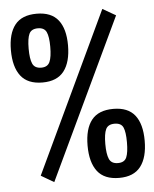

<svg xmlns="http://www.w3.org/2000/svg" viewBox="-51 -744 632 787"><g transform="rotate(-5 265.0 -351.0)"><path d="M408 -285Q468 -285 496.5 -249Q525 -213 525 -144Q525 -75 496.5 -38Q468 -1 408 -1Q347 -1 318.5 -38Q290 -75 290 -144Q290 -213 318.5 -249Q347 -285 408 -285ZM399 -697 453 -666 141 -7 88 -38ZM363 -144Q363 -103 372 -82.5Q381 -62 408 -62Q435 -62 443.5 -82Q452 -102 452 -144Q452 -186 443.5 -205Q435 -224 408 -224Q381 -224 372 -205Q363 -186 363 -144ZM129 -701Q189 -701 217.5 -665Q246 -629 246 -561Q246 -492 217.5 -455Q189 -418 129 -418Q68 -418 39.5 -455Q11 -492 11 -561Q11 -629 39.5 -665Q68 -701 129 -701ZM84 -561Q84 -519 93 -499Q102 -479 129 -479Q155 -479 164 -499Q173 -519 173 -561Q173 -603 164 -622Q155 -641 129 -641Q102 -641 93 -622Q84 -603 84 -561Z"/></g></svg>

Font: Panefresco 600wt
Style: Regular
Weight: 600
Designer: Campivisivi
Foundry: Campivisivi & Chank Co
Version: Version 1.001